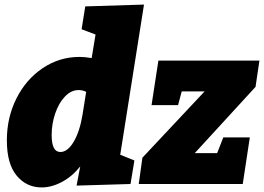

<svg xmlns="http://www.w3.org/2000/svg" viewBox="-20 -805 1155 840"><path d="M610 -785 506 -128 568 -103 551 0 315 7 331 -77Q296 -33 251 -9Q206 15 162 15Q96 15 53 -36.5Q10 -88 10 -191Q10 -291 52 -374.5Q94 -458 167 -507Q240 -556 328 -556Q351 -556 381 -551L398 -654L337 -677L353 -777ZM341 -303 357 -403Q342 -411 324 -411Q291 -411 264 -382.5Q237 -354 221.5 -308.5Q206 -263 206 -214Q206 -140 244 -140Q276 -140 302.5 -185Q329 -230 341 -303ZM1115 -540 1098 -425 832 -135H930L957 -204H1073L1042 0H587L603 -115L875 -405H775L759 -345H643L673 -540Z"/></svg>

Font: Bitter Pro Black
Style: Italic
Weight: 900
Italic angle: -9°
Designer: Sol Matas, and Bitter project Authors
Foundry: Sol Matas
Version: Version 1.010